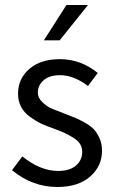

<svg xmlns="http://www.w3.org/2000/svg" viewBox="-20 -734 459 766"><path d="M28 -55 69 -110Q141 -52 212 -52Q258 -52 283 -73.5Q308 -95 308 -128Q308 -146 299 -160Q290 -174 271 -185.5Q252 -197 238 -203.5Q224 -210 197 -220Q165 -231 144 -241Q123 -251 99.5 -268Q76 -285 64 -308Q52 -331 52 -360Q52 -420 97 -459Q142 -498 219 -498Q302 -498 370 -443L331 -391Q274 -434 220 -434Q177 -434 154 -414Q131 -394 131 -364Q131 -344 148 -327.5Q165 -311 179.5 -304Q194 -297 232 -283Q237 -281 239 -280Q267 -269 282 -263Q297 -257 320.5 -243.5Q344 -230 356 -216.5Q368 -203 377.5 -181.5Q387 -160 387 -133Q387 -71 339.5 -29.5Q292 12 209 12Q109 12 28 -55ZM155 -573 245 -714H331L218 -573Z"/></svg>

Font: RibengUni
Style: Regular
Weight: 400
Designer: (1) Dr. Andrew Glass (Program Manager at Microsoft Corporation)
(2) Bivuti Chakma (Suz Moriz)
(3) Paul D. Hunt (Adobe Co
Foundry: Bivuti Chakma and Jyoti Chakma
Version: Version 1.2020